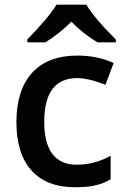

<svg xmlns="http://www.w3.org/2000/svg" viewBox="-20 -786 535 816"><path d="M299.8 9.8Q177.2 9.8 113.5 -61.8Q49.8 -133.3 49.8 -267.1Q49.8 -403.3 116.5 -476.6Q183.1 -549.8 309.1 -549.8Q394.5 -549.8 462.9 -518.1L428.2 -425.8Q355.5 -454.1 308.1 -454.1Q168 -454.1 168 -268.1Q168 -177.2 202.9 -131.6Q237.8 -85.9 305.2 -85.9Q381.8 -85.9 450.2 -124V-23.9Q419.4 -5.9 384.5 2Q349.6 9.8 299.8 9.8ZM394.5 -606Q334.5 -641.6 283.2 -693.8Q232.9 -643.6 173.3 -606H96.2V-618.2Q189.5 -714.8 220.2 -766.1H347.2Q377.9 -712.4 472.2 -618.2V-606Z"/></svg>

Font: JBL Sans
Style: Semibold
Weight: 600
Version: Version 1.10